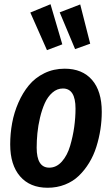

<svg xmlns="http://www.w3.org/2000/svg" viewBox="-20 -865 525 900"><path d="M216.8 -845.2 272 -657.2 200.2 -629.9 122.1 -806.2ZM356 -844.2 402.8 -660.2 332 -634.8 259.8 -807.1ZM203.1 15.1Q120.6 15.1 74.2 -38.3Q27.8 -91.8 27.8 -188Q27.8 -238.8 36.9 -288.1Q45.9 -337.4 66.2 -383.8Q86.4 -430.2 115.5 -465.3Q144.5 -500.5 187.7 -521.7Q231 -543 283.2 -543Q365.7 -543 411.4 -490.5Q457 -438 457 -340.8Q457 -299.3 450.7 -258.1Q444.3 -216.8 431.6 -176.5Q418.9 -136.2 397.9 -101.8Q377 -67.4 349.6 -41Q322.3 -14.6 284.7 0.2Q247.1 15.1 203.1 15.1ZM210.9 -79.1Q244.6 -79.1 270 -107.7Q295.4 -136.2 308.6 -180.9Q321.8 -225.6 327.9 -269.8Q334 -314 334 -356Q334 -450.2 274.9 -450.2Q247.6 -450.2 225.6 -430.9Q203.6 -411.6 190.2 -381.8Q176.8 -352.1 167.7 -314Q158.7 -275.9 155.3 -240.7Q151.9 -205.6 151.9 -172.9Q151.9 -79.1 210.9 -79.1Z"/></svg>

Font: Fira Sans Compressed Medium
Style: Italic
Weight: 500
Width: 3
Italic angle: -8°
Designer: Carrois Corporate & Edenspiekermann AG
Foundry: Carrois Corporate GbR & Edenspiekermann AG
Version: Version 4.203;PS 004.203;hotconv 1.0.88;makeotf.lib2.5.64775